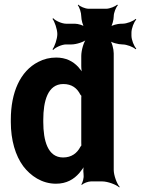

<svg xmlns="http://www.w3.org/2000/svg" viewBox="-20 -788 612 834"><path d="M224 -538C196 -538 171 -532 146 -519C68 -479 27 -387 27 -268V-258C27 -179 47 -112 81 -66C113 -24 162 10 223 10C269 10 301 -9 325 -37C333 -47 346 -63 349 -73L346 -74C342 -65 341 -46 343 -32V-28C345 -16 339 6 333 13L336 15C342 8 363 0 375 0H424C448 0 485 14 498 26L500 24C488 11 474 -26 474 -50V-556C474 -575 466 -606 456 -616L453 -613C463 -603 494 -595 512 -595C531 -595 559 -584 569 -574L572 -577C562 -587 551 -615 551 -633V-646C551 -665 562 -693 572 -703L569 -706C559 -696 531 -685 512 -685H506C491 -685 464 -678 456 -670L459 -667C467 -675 474 -702 474 -717C474 -733 484 -757 492 -765L489 -768C481 -760 457 -750 441 -750H365C350 -750 327 -760 320 -768L318 -765C325 -757 333 -733 333 -717C333 -702 340 -675 348 -667L351 -670C343 -678 319 -685 305 -685H267C249 -685 220 -698 211 -709L208 -706C217 -695 229 -661 229 -640C229 -619 217 -585 208 -574L211 -571C220 -582 249 -595 267 -595H291C311 -595 347 -606 359 -619L357 -621C344 -609 333 -569 333 -545V-502C333 -489 335 -472 339 -464L343 -465C339 -474 328 -488 320 -497C297 -522 266 -538 224 -538ZM333 -356V-172C333 -170 333 -156 334 -155L337 -159C336 -160 330 -152 329 -150C315 -123 291 -104 254 -104C187 -104 168 -178 168 -258V-268C168 -348 187 -423 255 -423C292 -423 315 -405 329 -377C330 -376 336 -368 337 -369L334 -373C333 -372 333 -358 333 -356Z"/></svg>

Font: Asimov
Style: EdgeNar
Weight: 500
Designer: Google
Version: Version 2.000980: 2014